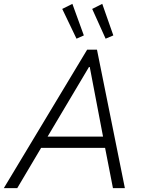

<svg xmlns="http://www.w3.org/2000/svg" viewBox="-51 -978 741 998"><path d="M-31.2 0 401.9 -719.7H453.1L598.1 0H536.1L491.7 -227.5L488.3 -248.5L415.5 -629.9H411.6L186 -250.5L171.4 -224.1L38.6 0ZM135.7 -209.5 147.9 -268.1H527.8L515.6 -209.5ZM346.7 -776.9 272.5 -931.6 325.2 -958 384.8 -793.9ZM498 -776.9 428.2 -931.6 480.5 -958 538.1 -793.9Z"/></svg>

Font: Reddit Sans Light
Style: Italic
Weight: 300
Italic angle: -11.25°
Designer: Stephen Hutchings
Version: Version 1.013